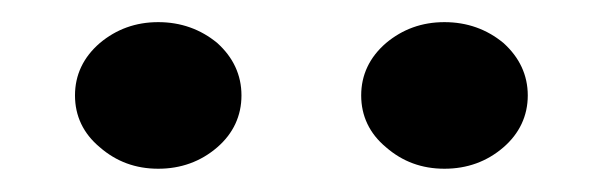

<svg xmlns="http://www.w3.org/2000/svg" viewBox="-20 -751 535 170"><path d="M46.4 -666.5C46.4 -648.4 53.7 -632.8 68.4 -620.6C83 -607.9 100.1 -601.6 120.1 -601.6C140.1 -601.6 157.7 -607.9 172.4 -620.6C186.5 -632.8 193.8 -648.4 193.8 -666.5C193.8 -684.6 186.5 -700.2 172.4 -712.9C157.7 -725.1 140.1 -731.4 120.1 -731.4C100.1 -731.4 83 -725.1 68.4 -712.9C53.7 -700.2 46.4 -684.6 46.4 -666.5ZM299.8 -666.5C299.8 -648.4 307.1 -632.8 321.8 -620.6C336.4 -607.9 353.5 -601.6 373.5 -601.6C393.6 -601.6 411.1 -607.9 425.8 -620.6C439.9 -632.8 447.3 -648.4 447.3 -666.5C447.3 -684.6 439.9 -700.2 425.8 -712.9C411.1 -725.1 393.6 -731.4 373.5 -731.4C353.5 -731.4 336.4 -725.1 321.8 -712.9C307.1 -700.2 299.8 -684.6 299.8 -666.5Z"/></svg>

Font: Vazirmatn Black
Style: Regular
Weight: 900
Designer: Saber Rastikerdar
Foundry: Saber Rastikerdar
Version: Version 33.003